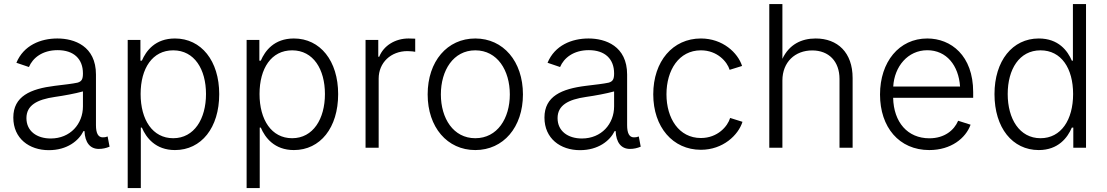

<svg xmlns="http://www.w3.org/2000/svg" viewBox="-20 -748 5602 972"><path d="M227.1 12.2C319.8 12.2 378.4 -35.2 402.8 -84.5H407.7C410.2 -25.9 436.5 5.9 480 5.9C499.5 5.9 516.6 2 534.7 -5.4L524.9 -57.1C514.6 -53.2 509.8 -52.7 500 -52.7C476.6 -52.7 465.8 -74.2 465.8 -114.3V-370.6C465.8 -515.1 356 -553.2 270.5 -553.2C185.5 -553.2 99.6 -518.6 63 -430.2L126.5 -408.7C145.5 -454.1 193.8 -494.1 272 -494.1C353.5 -494.1 399.9 -449.7 399.9 -376.5C399.9 -347.7 394 -335.9 372.6 -329.6C345.7 -323.7 308.6 -319.8 257.3 -313.5C134.3 -298.3 47.4 -260.7 47.4 -152.8C47.4 -46.9 127.9 12.2 227.1 12.2ZM236.8 -46.9C166 -46.9 113.8 -84.5 113.8 -149.9C113.8 -214.4 166.5 -244.1 257.8 -257.3C303.2 -263.7 361.3 -274.4 399.9 -285.2V-209.5C399.9 -120.6 335.9 -46.9 236.8 -46.9Z M626.5 204.1H692.9V-102.1H698.2C719.7 -51.3 767.1 11.7 865.7 11.7C999.5 11.7 1089.8 -101.6 1089.8 -271.5C1089.8 -439.9 999 -553.2 865.7 -553.2C765.6 -553.2 719.7 -490.7 698.2 -440.9H690.9V-545.9H626.5ZM856.9 -48.3C752.4 -48.3 691.9 -141.6 691.9 -272C691.9 -401.9 751.5 -493.2 856.9 -493.2C964.4 -493.2 1022.9 -397 1022.9 -272C1022.9 -146.5 963.4 -48.3 856.9 -48.3Z M1228.5 204.1H1294.9V-102.1H1300.3C1321.8 -51.3 1369.1 11.7 1467.8 11.7C1601.6 11.7 1691.9 -101.6 1691.9 -271.5C1691.9 -439.9 1601.1 -553.2 1467.8 -553.2C1367.7 -553.2 1321.8 -490.7 1300.3 -440.9H1293V-545.9H1228.5ZM1459 -48.3C1354.5 -48.3 1293.9 -141.6 1293.9 -272C1293.9 -401.9 1353.5 -493.2 1459 -493.2C1566.4 -493.2 1625 -397 1625 -272C1625 -146.5 1565.4 -48.3 1459 -48.3Z M1830.6 0H1897V-350.1C1897 -430.7 1958.5 -489.3 2043 -489.3C2060.5 -489.3 2077.1 -486.8 2082 -485.8V-552.2L2048.3 -553.2C1980.5 -553.2 1921.9 -516.6 1899.9 -460.9H1895V-545.9H1830.6Z M2386.2 11.7C2528.3 11.7 2627.4 -104 2627.4 -270C2627.4 -437.5 2527.8 -553.2 2386.2 -553.2C2244.1 -553.2 2145 -437.5 2145 -270C2145 -104 2244.1 11.7 2386.2 11.7ZM2386.2 -48.3C2274.9 -48.3 2211.9 -148.9 2211.9 -270C2211.9 -391.6 2274.9 -493.2 2386.2 -493.2C2498 -493.2 2561 -391.6 2561 -270C2561 -148.9 2498 -48.3 2386.2 -48.3Z M2916 12.2C3008.8 12.2 3067.4 -35.2 3091.8 -84.5H3096.7C3099.1 -25.9 3125.5 5.9 3168.9 5.9C3188.5 5.9 3205.6 2 3223.6 -5.4L3213.9 -57.1C3203.6 -53.2 3198.7 -52.7 3189 -52.7C3165.5 -52.7 3154.8 -74.2 3154.8 -114.3V-370.6C3154.8 -515.1 3044.9 -553.2 2959.5 -553.2C2874.5 -553.2 2788.6 -518.6 2752 -430.2L2815.4 -408.7C2834.5 -454.1 2882.8 -494.1 2960.9 -494.1C3042.5 -494.1 3088.9 -449.7 3088.9 -376.5C3088.9 -347.7 3083 -335.9 3061.5 -329.6C3034.7 -323.7 2997.6 -319.8 2946.3 -313.5C2823.2 -298.3 2736.3 -260.7 2736.3 -152.8C2736.3 -46.9 2816.9 12.2 2916 12.2ZM2925.8 -46.9C2855 -46.9 2802.7 -84.5 2802.7 -149.9C2802.7 -214.4 2855.5 -244.1 2946.8 -257.3C2992.2 -263.7 3050.3 -274.4 3088.9 -285.2V-209.5C3088.9 -120.6 3024.9 -46.9 2925.8 -46.9Z M3528.3 10.3C3640.1 10.3 3717.8 -64 3738.8 -131.3L3676.3 -150.9C3664.1 -108.9 3613.3 -49.3 3528.3 -49.3C3417 -49.3 3354 -148.9 3354 -270.5C3354 -393.1 3417 -493.2 3528.3 -493.2C3611.8 -493.2 3661.6 -435.1 3673.8 -394.5L3736.8 -414.1C3715.3 -481 3638.7 -553.2 3528.3 -553.2C3386.2 -553.2 3287.1 -438 3287.1 -270.5C3287.1 -104.5 3386.2 10.3 3528.3 10.3Z M3940.9 -340.3C3940.9 -434.1 4005.4 -492.7 4091.8 -492.7C4175.8 -492.7 4230 -437.5 4230 -348.1V0H4296.4V-353C4296.4 -482.4 4220.2 -553.2 4109.4 -553.2C4036.6 -553.2 3975.1 -522.5 3940.9 -450.2V-727.5H3874.5V0H3940.9Z M4684.6 11.7C4794.4 11.7 4868.7 -47.9 4893.6 -116.7L4830.6 -136.7C4810.5 -88.9 4761.7 -47.9 4685.1 -47.9C4574.7 -47.9 4504.4 -128.9 4501.5 -252.9H4906.7V-281.7C4906.7 -467.3 4793.9 -553.2 4674.3 -553.2C4531.7 -553.2 4435.1 -434.6 4435.1 -269.5C4435.1 -104 4531.7 11.7 4684.6 11.7ZM4502 -310.1C4507.8 -411.1 4575.7 -493.7 4674.3 -493.7C4772 -493.7 4833 -416.5 4840.3 -310.1Z M5238.8 11.7C5337.4 11.7 5384.8 -51.3 5406.2 -102.1H5413.6V0H5478V-727.5H5411.6V-440.9H5406.2C5384.8 -490.7 5338.9 -553.2 5238.8 -553.2C5105.5 -553.2 5014.6 -439.9 5014.6 -271.5C5014.6 -101.6 5105 11.7 5238.8 11.7ZM5247.6 -48.3C5141.1 -48.3 5081.5 -146.5 5081.5 -272C5081.5 -397 5140.1 -493.2 5247.6 -493.2C5353 -493.2 5412.6 -401.9 5412.6 -272C5412.6 -141.6 5352.1 -48.3 5247.6 -48.3Z"/></svg>

Font: Raveo Light
Style: Regular
Weight: 300
Designer: Jakub Foglar, Rasmus Andersson (Inter)
Foundry: Jakubfoglar.com
Version: Version 1.100;Glyphs 3.2.3 (3260)